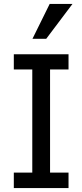

<svg xmlns="http://www.w3.org/2000/svg" viewBox="-20 -950 416 970"><path d="M326.2 0H49.8V-78.1H143.1V-599.1H49.8V-675.8H326.2V-599.1H232.9V-78.1H326.2ZM213.4 -753.9H144L231 -930.2H346.2Z"/></svg>

Font: Lorenzo Sans
Style: Regular
Weight: 400
Foundry: Intel Corporation
Version: Version 1.00; ttfautohint (v1.5)